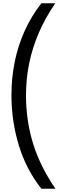

<svg xmlns="http://www.w3.org/2000/svg" viewBox="-20 -886 402 1174"><path d="M50 -304Q50 -409 70 -508Q90 -607 131 -697.5Q172 -788 233 -866H318Q257 -777 217.5 -685.5Q178 -594 158.5 -499Q139 -404 139 -303Q139 -149 182 -9Q225 131 319 268H233Q140 150 95 2.5Q50 -145 50 -304Z"/></svg>

Font: Noto Sans Telugu UI
Style: Regular
Weight: 400
Designer: Jelle Bosma - Monotype Design Team
Foundry: Monotype Imaging Inc.
Version: Version 2.006